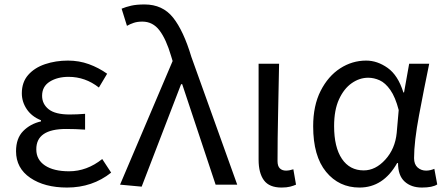

<svg xmlns="http://www.w3.org/2000/svg" viewBox="-20 -829 1999 862"><path d="M281 13Q180 13 116 -30.5Q52 -74 52 -150Q52 -208 84 -240.5Q116 -273 164 -284V-289Q122 -306 100 -339Q78 -372 78 -410Q78 -460 106.5 -492.5Q135 -525 182.5 -541Q230 -557 285 -557Q335 -557 379 -541Q423 -525 461 -498L424 -436Q363 -484 288 -484Q238 -484 203.5 -462.5Q169 -441 169 -399Q169 -362 198.5 -338.5Q228 -315 293 -315Q326 -315 362 -318V-247Q318 -250 277 -250Q142 -250 143 -158Q143 -112 182 -86Q221 -60 290 -60Q370 -60 439 -115L479 -54Q395 13 281 13Z M616 9 519 0 755 -555 748 -578Q726 -653 696 -692.5Q666 -732 619 -732Q597 -732 580.5 -726.5Q564 -721 550 -713L526 -790Q545 -798 569 -803.5Q593 -809 629 -809Q710 -809 757 -750Q804 -691 839 -574L1045 0H948L798 -451H793Z M1244 13Q1189 13 1165 -19.5Q1141 -52 1141 -112V-543H1233Q1231 -432 1228.5 -318Q1226 -204 1226 -106Q1226 -83 1236.5 -73Q1247 -63 1264 -63Q1279 -63 1297 -69L1309 0Q1298 5 1282.5 9Q1267 13 1244 13Z M1594 13Q1502 13 1444 -57.5Q1386 -128 1386 -262Q1386 -355 1419.5 -421Q1453 -487 1507 -522Q1561 -557 1624 -557Q1674 -557 1720.5 -524Q1767 -491 1791 -414H1794L1817 -543H1907Q1884 -432 1861.5 -312.5Q1839 -193 1839 -119Q1839 -91 1855 -77Q1871 -63 1893 -63Q1911 -63 1930 -71L1943 -1Q1922 13 1874 13Q1826 13 1796.5 -14Q1767 -41 1767 -97H1763Q1701 13 1594 13ZM1613 -64Q1666 -64 1710 -112.5Q1754 -161 1761 -232L1770 -335Q1755 -393 1732.5 -425Q1710 -457 1684.5 -468.5Q1659 -480 1633 -480Q1594 -480 1559 -455.5Q1524 -431 1502 -383Q1480 -335 1480 -263Q1480 -168 1515 -116Q1550 -64 1613 -64Z"/></svg>

Font: Gothic Nguyen
Style: Regular
Weight: 400
Designer: MORI Takayuki
Version: Version 1.220;July 21, 2023;FontCreator 14.0.0.2814 64-bit